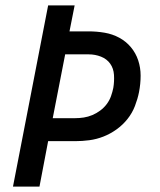

<svg xmlns="http://www.w3.org/2000/svg" viewBox="-20 -690 590 710"><path d="M28 0 158 -670H256L237 -574H307Q338 -574 367 -569Q396 -564 421 -550.5Q446 -537 464 -515.5Q482 -494 491 -467Q500 -440 500 -410Q500 -380 494 -349Q489 -324 479 -298Q469 -272 451.5 -250Q434 -228 411 -211.5Q388 -195 362.5 -185Q337 -175 310.5 -171.5Q284 -168 258 -168H158L126 0ZM175 -253H258Q274 -253 290 -255.5Q306 -258 321.5 -264.5Q337 -271 351 -281.5Q365 -292 375 -305.5Q385 -319 390.5 -334.5Q396 -350 399 -365Q403 -389 401.5 -413Q400 -437 387.5 -454.5Q375 -472 353.5 -480.5Q332 -489 308 -489H221Z"/></svg>

Font: Lode Dark
Style: Bold Italic
Weight: 700
Italic angle: -11°
Monospace: yes
Designer: Belleve Invis
Foundry: Belleve Invis
Version: Version 29.2.0; ttfautohint (v1.8.3)